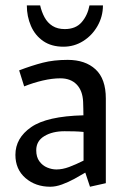

<svg xmlns="http://www.w3.org/2000/svg" viewBox="-20 -686 481 719"><path d="M168.2 13.3Q113.1 13.3 75.4 -19.2Q37.7 -51.8 37.7 -106.2Q37.7 -169 96.7 -209.9Q155.6 -250.8 292.4 -254.2Q292.1 -266.8 292 -279.3Q291.8 -291.8 291.3 -304.2Q289.5 -346.6 267 -369.7Q244.5 -392.7 206 -392.7Q175.9 -392.7 140.3 -384.5Q104.7 -376.2 70.5 -362.5L51.7 -422.5Q98.8 -440.5 140.2 -451.2Q181.7 -461.8 233.3 -461.8Q299.4 -461.8 337.8 -426.3Q376.3 -390.7 376.3 -317.1V0L317 13.3L299.4 -39.6Q282.1 -29.1 259 -16.5Q235.9 -3.9 212.4 4.7Q188.9 13.3 168.2 13.3ZM191.2 -51.4Q213.7 -51.4 238.7 -60.6Q263.6 -69.9 292.9 -84.5V-191.9Q276.2 -193.6 258.6 -194.1Q240.9 -194.6 221.8 -194.6Q176.5 -194.6 146.1 -176.3Q115.7 -158.1 115.7 -123.3Q115.7 -97.9 127.5 -81.9Q139.3 -65.8 156.9 -58.6Q174.4 -51.4 191.2 -51.4ZM80.5 -665.7H130.4Q135.9 -641.2 146.9 -621Q157.9 -600.7 176.6 -588.9Q195.4 -577.1 222.5 -577.1Q263.4 -577.1 285.6 -602.6Q307.9 -628.1 315.1 -665.7H365.5Q365.5 -624.5 345.3 -588.9Q325.1 -553.4 291.4 -532.2Q257.8 -511.1 217.5 -511.1Q172.7 -511.1 141.9 -532.2Q111.2 -553.4 95.9 -588.9Q80.5 -624.5 80.5 -665.7Z"/></svg>

Font: Ancizar Sans Thin
Style: Regular
Weight: 100
Designer: Cesar Puertas, Viviana Monsalve, Julian Moncada, Julian Prieto, Jose Castro, Mariel Hernandez, Felipe Aragon, Sara Alarc
Version: Version 8.100